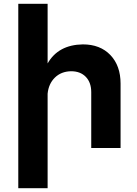

<svg xmlns="http://www.w3.org/2000/svg" viewBox="-20 -777 717 1008"><path d="M613 -338V0H459V-293Q459 -344 430.5 -373.5Q402 -403 353 -403Q301 -402 268 -369.5Q235 -337 230 -285V211H76V-757H230V-444Q286 -542 415 -544Q506 -544 559.5 -488Q613 -432 613 -338Z"/></svg>

Font: Montserrat arm2 SemiBold
Style: Regular
Weight: 600
Designer: Julieta Ulanovsky
Foundry: Julieta Ulanovsky
Version: Version 6.000